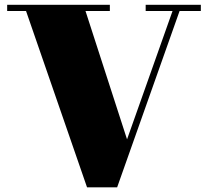

<svg xmlns="http://www.w3.org/2000/svg" viewBox="-20 -770 871 804"><path d="M821 -750V-724H732L470.5 14.5H344.5L89 -724H10V-750H440V-724H338L512 -186.5L702.5 -724H590V-750Z"/></svg>

Font: Bodoni Moda 9pt Black
Style: Regular
Weight: 900
Designer: Owen Earl
Foundry: indestructible type
Version: Version 2.005